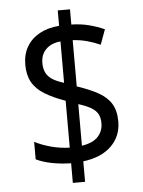

<svg xmlns="http://www.w3.org/2000/svg" viewBox="-56 -804 675 906"><g transform="rotate(-5 281.5 -350.5)"><path d="M252 -35Q203 -36 160.5 -44.5Q118 -53 87 -68V-151Q119 -134 163 -122Q207 -110 252 -109V-331Q193 -352 154 -376Q115 -400 96 -434Q77 -468 77 -517Q77 -566 98.5 -602.5Q120 -639 159.5 -660.5Q199 -682 252 -686V-759H310V-687Q356 -686 394 -676Q432 -666 466 -651L440 -580Q411 -593 378.5 -602Q346 -611 310 -613V-394Q370 -374 410.5 -351.5Q451 -329 471 -296Q491 -263 491 -212Q491 -143 444 -96.5Q397 -50 310 -39V58H252ZM310 -113Q362 -121 386.5 -147Q411 -173 411 -211Q411 -237 401.5 -254.5Q392 -272 370 -285Q348 -298 310 -310ZM252 -612Q220 -609 199.5 -596Q179 -583 168.5 -563.5Q158 -544 158 -518Q158 -492 167 -473Q176 -454 196 -440.5Q216 -427 252 -416Z"/></g></svg>

Font: Noto Sans Mono SemiCondensed
Style: Regular
Weight: 400
Width: 4
Designer: Monotype Design Team
Foundry: Monotype Imaging Inc.
Version: Version 2.010